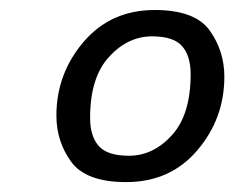

<svg xmlns="http://www.w3.org/2000/svg" viewBox="-20 -749 469 384"><path d="M92.8 -517.6Q92.8 -601.6 147.2 -665.3Q201.7 -729 289.6 -729Q370.1 -729 399.4 -688Q428.7 -647 428.7 -595.7Q428.7 -511.7 374.5 -448.2Q320.3 -384.8 232.4 -384.8Q151.9 -384.8 122.3 -425.5Q92.8 -466.3 92.8 -517.6ZM160.2 -513.2Q160.2 -476.6 177.5 -457Q194.8 -437.5 237.8 -437.5Q286.6 -437.5 324 -478.8Q361.3 -520 361.3 -600.6Q361.3 -637.2 344.2 -656.7Q327.1 -676.3 284.2 -676.3Q235.4 -676.3 197.8 -635Q160.2 -593.8 160.2 -513.2Z"/></svg>

Font: Istok Web
Style: Italic
Weight: 400
Italic angle: -13°
Designer: Andrey V. Panov
Foundry: Andrey V. Panov
Version: Version 1.0.2g